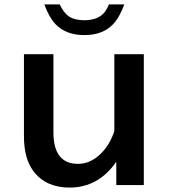

<svg xmlns="http://www.w3.org/2000/svg" viewBox="-20 -809 760 865"><path d="M87.9 -564.9H220.7V-212.9Q220.7 -70.8 331.5 -70.8Q391.1 -70.8 439.9 -122.6Q475.6 -160.2 495.1 -217.8V-564.9H627.9V24.9H503.9V-80.1Q422.9 36.1 293.5 36.1Q186.5 36.1 130.9 -37.6Q87.9 -94.7 87.9 -194.8ZM540 -789.1Q518.1 -729 487.8 -698.2Q441.4 -650.9 359.9 -650.9Q276.9 -650.9 230 -700.2Q201.2 -730.5 179.7 -789.1H249Q267.6 -750.5 290.5 -734.9Q316.9 -717.8 359.9 -717.8Q418 -717.8 447.8 -750Q460 -763.7 470.7 -789.1Z"/></svg>

Font: FORM UDPGothic
Style: Bold
Weight: 700
Foundry: Pronama LLC
Version: Version 1.051